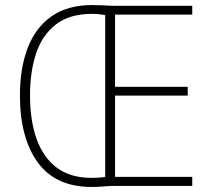

<svg xmlns="http://www.w3.org/2000/svg" viewBox="-20 -737 838 761"><path d="M346 -717Q369 -717 385.5 -716Q402 -715 423 -714H742V-679H436V-393H724V-358H436V-36H742V0H418Q401 1 383 2.5Q365 4 343 4Q200 4 129.5 -93.5Q59 -191 59 -359Q59 -467 90 -547.5Q121 -628 184.5 -672.5Q248 -717 346 -717ZM344 -682Q256 -682 202 -640.5Q148 -599 123.5 -526.5Q99 -454 99 -359Q99 -260 125 -186.5Q151 -113 205 -72.5Q259 -32 343 -32Q377 -32 397 -36V-677Q388 -679 374.5 -680.5Q361 -682 344 -682Z"/></svg>

Font: Noto Sans Sinhala SemiCondensed ExtraLight
Style: Regular
Weight: 200
Width: 4
Designer: Jelle Bosma - Monotype Design Team
Foundry: Monotype Imaging Inc.
Version: Version 2.006; ttfautohint (v1.8.4.7-5d5b)